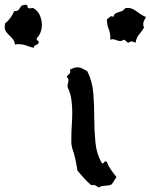

<svg xmlns="http://www.w3.org/2000/svg" viewBox="-238 -914 648 827"><path d="M263.7 -151.4Q258.8 -142.6 253.4 -135.3Q248 -127.9 243.2 -120.1Q236.3 -116.2 228.5 -115.2Q220.7 -114.3 212.9 -113.8Q205.1 -113.3 198.7 -111.8Q192.4 -110.4 189.5 -106.4Q181.6 -108.4 177.2 -112.8Q172.9 -117.2 163.1 -117.2Q158.2 -117.2 155.3 -116.2Q138.7 -129.9 124 -146.5Q109.4 -163.1 95.7 -178.7Q92.8 -198.2 89.4 -215.3Q85.9 -232.4 81.1 -251Q79.1 -258.8 75.7 -267.6Q72.3 -276.4 71.3 -284.2Q69.3 -293 69.3 -301.8V-320.3Q69.3 -348.6 71.3 -376.5Q73.2 -404.3 73.2 -432.6Q73.2 -458 69.3 -485.8Q65.4 -513.7 53.7 -537.1L52.7 -541Q52.7 -548.8 54.7 -554.7Q56.6 -560.5 56.6 -568.4Q56.6 -578.1 49.8 -582Q51.8 -589.8 58.1 -593.3Q64.5 -596.7 64.5 -606.4Q64.5 -611.3 63.5 -614.3Q71.3 -618.2 79.1 -621.1Q86.9 -624 94.7 -624Q106.4 -624 117.2 -618.7Q127.9 -613.3 137.7 -607.4Q160.2 -563.5 164.1 -511.2Q168 -459 168 -405.8Q168 -352.5 172.9 -301.8Q177.7 -251 201.2 -210.9H203.1Q208 -210 210 -214.4Q211.9 -218.8 216.8 -218.8Q218.8 -218.8 219.2 -218.3Q219.7 -217.8 221.7 -217.8Q228.5 -199.2 239.7 -183.1Q251 -167 263.7 -151.4ZM-57.6 -806.6Q-57.6 -791 -63 -775.9Q-68.4 -760.7 -79.1 -750Q-79.1 -749 -79.6 -748Q-80.1 -747.1 -80.1 -746.1Q-80.1 -741.2 -75.2 -738.8Q-70.3 -736.3 -71.3 -731.4V-729.5Q-76.2 -721.7 -84 -719.7Q-91.8 -717.8 -92.8 -708Q-109.4 -711.9 -124.5 -717.8Q-139.6 -723.6 -157.2 -723.6H-165Q-168.9 -723.6 -173.8 -721.7Q-174.8 -735.4 -181.6 -744.1Q-188.5 -752.9 -196.8 -760.7Q-205.1 -768.6 -211.4 -776.9Q-217.8 -785.2 -217.8 -797.9Q-217.8 -803.7 -215.8 -813.5Q-202.1 -824.2 -192.9 -837.4Q-183.6 -850.6 -176.8 -866.2H-173.8Q-161.1 -866.2 -156.2 -874Q-151.4 -881.8 -145.5 -889.6Q-140.6 -890.6 -136.7 -892.1Q-132.8 -893.6 -127.9 -893.6Q-122.1 -893.6 -120.1 -889.2Q-118.2 -884.8 -118.2 -879.9Q-112.3 -877.9 -109.4 -877.9Q-106.4 -877.9 -103 -878.9Q-99.6 -879.9 -96.7 -879.9Q-76.2 -870.1 -66.9 -849.1Q-57.6 -828.1 -57.6 -806.6ZM390.6 -840.8Q386.7 -833 382.8 -825.7Q378.9 -818.4 378.9 -809.6Q378.9 -800.8 382.8 -795.9Q372.1 -778.3 360.8 -765.1Q349.6 -752 345.7 -729.5Q340.8 -731.4 337.4 -733.4Q334 -735.4 329.1 -735.4Q324.2 -735.4 320.8 -733.4Q317.4 -731.4 313.5 -729.5Q309.6 -733.4 305.2 -736.8Q300.8 -740.2 295.9 -743.2Q292 -741.2 288.6 -739.3Q285.2 -737.3 280.3 -737.3Q271.5 -737.3 263.2 -741.2Q254.9 -745.1 246.1 -745.1Q244.1 -745.1 236.3 -743.2Q236.3 -745.1 236.8 -747.6Q237.3 -750 237.3 -752Q237.3 -771.5 230 -789.6Q222.7 -807.6 222.7 -828.1V-831.1Q227.5 -833 231.9 -838.4Q236.3 -843.8 242.2 -843.8Q247.1 -843.8 250 -840.8Q252 -849.6 256.8 -853.5Q261.7 -857.4 267.6 -859.9Q273.4 -862.3 279.8 -863.8Q286.1 -865.2 292 -869.1Q295.9 -872.1 297.4 -874Q298.8 -876 300.3 -877.4Q301.8 -878.9 304.2 -879.4Q306.6 -879.9 313.5 -879.9Q324.2 -879.9 334 -875Q343.8 -870.1 352.5 -863.3L371.1 -850.6Q380.9 -844.7 390.6 -840.8Z"/></svg>

Font: Rock Salt
Style: Regular
Weight: 400
Version: Version 1.001